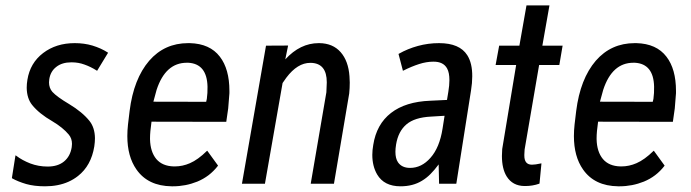

<svg xmlns="http://www.w3.org/2000/svg" viewBox="-20 -668 2512 698"><path d="M231.4 -289.6Q279.3 -260.7 305.2 -228.5Q324.7 -204.1 325.2 -165.5Q325.2 -151.9 322.8 -135.7Q311.5 -65.9 263.7 -28.3Q247.6 -15.6 229 -7.3Q210.4 1 189.2 5.1Q168 9.3 143.6 9.3Q104.5 9.3 75.2 1Q45.4 -7.8 24.4 -19.5L23.4 -20.5V-22L35.6 -99.1L36.6 -103.5L40 -101.1Q60.5 -85.4 90.3 -73.7Q120.1 -62.5 153.3 -62.5Q190.4 -62.5 212.9 -81.1Q235.4 -99.6 240.7 -132.8Q241.7 -139.2 241.7 -145Q241.7 -164.6 230 -178.7Q209 -204.1 170.4 -227.1Q122.1 -254.9 96.7 -286.6Q77.6 -310.5 77.1 -349.1Q77.1 -362.8 79.6 -377.9Q89.4 -439 136.7 -475.1Q184.1 -511.2 251.5 -511.2H252Q286.1 -511.2 315.9 -502.4Q347.7 -492.7 371.1 -477.5L373 -476.1L371.6 -474.1L334.5 -413.1L333 -410.6L330.6 -412.1Q309.6 -425.3 287.6 -433.1Q265.6 -441.4 240.7 -441.4Q240.2 -441.4 239.7 -441.4H239.3Q205.6 -441.4 184.6 -424.8Q163.6 -408.7 159.2 -380.4Q158.2 -374 158.2 -368.7Q158.2 -348.1 170.4 -334Q187 -315.9 231.4 -289.6Z M729.5 -297.9 731.9 -308.6Q734.9 -329.6 734.4 -353Q732.4 -436 664.6 -439.9Q661.6 -439.9 659.2 -439.9Q581.5 -439.9 549.3 -341.3L537.6 -298.3ZM697.3 -7.8Q654.8 9.3 608.9 9.3Q606.4 9.3 604 9.3Q518.1 8.3 476.1 -51.8Q442.9 -99.1 442.9 -173.3Q442.9 -193.4 445.3 -215.3L451.2 -264.6Q465.8 -381.3 522.5 -447.3Q578.1 -511.2 664.1 -511.2Q667 -511.2 669.9 -511.2Q743.2 -509.3 779.3 -461.9Q814 -417 814 -337.4Q814 -333.5 814 -329.6V-329.1L809.6 -273.9L802.7 -226.1V-225.1H801.3L530.8 -225.6Q525.4 -188 525.4 -165.5Q525.4 -163.6 525.4 -162.1Q526.4 -116.2 548.3 -89.8Q570.3 -64 611.8 -63Q613.8 -63 615.7 -63Q643.6 -63 670.4 -74.7Q699.7 -87.4 731.9 -119.1L733.4 -120.1L734.4 -118.7L772 -66.9L772.5 -65.9L772 -64.9Q756.8 -45.4 738.3 -31.2Q719.7 -17.1 697.3 -7.8Z M1166.5 -332.5 1168 -368.7Q1168 -438 1110.4 -439.5Q1109.4 -439.5 1107.9 -439.5Q1061.5 -439.5 1021 -385.7L1007.3 -366.2L943.4 -1.5V0H941.9H861.3H859.4L859.9 -2L946.8 -500.5L947.3 -502H948.7L1024.9 -502.4H1027.3L1026.9 -500L1017.1 -452.1Q1071.3 -511.2 1138.7 -511.2Q1139.6 -511.2 1140.6 -511.2Q1189.9 -510.7 1218.3 -478.5Q1246.6 -446.3 1250.5 -390.6Q1251 -378.9 1251.5 -367.7Q1251.5 -347.7 1249.5 -328.1L1194.3 -1.5V0H1192.9H1111.8H1109.9V-2Z M1588.9 -200.7 1596.2 -247.1 1546.9 -244.1Q1487.3 -241.2 1457.5 -215.8Q1427.7 -190.4 1419.9 -142.6Q1417.5 -127.9 1417.5 -116.2Q1417.5 -91.8 1426.8 -78.1Q1440.9 -57.6 1470.7 -57.6Q1512.7 -57.6 1544.9 -94.2Q1578.1 -131.3 1588.9 -200.7ZM1576.2 -511.2Q1650.9 -511.2 1678.7 -467.3Q1697.3 -438 1696.8 -390.1Q1696.8 -366.7 1692.4 -339.4L1639.2 -2L1638.7 0H1637.2H1577.6H1576.2V-1.5L1574.7 -70.3Q1559.6 -49.8 1544.9 -35.2Q1530.3 -20.5 1513.7 -10.7Q1481 9.3 1436 9.3Q1376.5 9.3 1351.1 -33.7Q1333.5 -64 1333.5 -105Q1333.5 -122.1 1336.9 -141.1Q1348.6 -216.3 1401.4 -257.3Q1454.1 -298.3 1543.9 -301.8L1605 -304.7L1609.9 -334.5Q1613.8 -357.9 1613.8 -376.5Q1613.8 -403.8 1605.5 -418.9Q1591.8 -444.3 1555.2 -443.8Q1530.3 -443.8 1503.4 -435.1Q1476.1 -426.3 1446.8 -411.6L1444.8 -410.6L1444.3 -412.6L1429.2 -470.2L1428.7 -471.7L1430.2 -472.7Q1461.9 -490.7 1499.3 -501Q1536.6 -511.2 1576.2 -511.2Z M1939.9 -431.6 1887.2 -124.5 1886.2 -106.4Q1886.2 -104.5 1886.2 -102.1Q1886.2 -69.8 1913.1 -69.3Q1913.6 -69.3 1914.1 -69.3Q1925.8 -69.3 1945.8 -73.7L1948.2 -74.2V-71.8L1941.4 -1.5L1940.9 -0.5L1939.9 0Q1916 8.3 1889.6 8.3Q1888.2 8.3 1886.7 8.3Q1843.3 7.8 1821.8 -26.9Q1804.7 -54.7 1804.7 -101.1Q1804.7 -112.8 1805.7 -125.5V-126L1856.4 -431.6H1784.2H1781.7L1782.2 -434.1L1794.4 -500.5V-502H1795.9H1868.2L1894 -648.4H1977.5L1951.7 -502H2023.4H2025.4L2024.9 -499.5L2013.7 -433.6L2013.2 -431.6H2011.7Z M2353 -297.9 2355.5 -308.6Q2358.4 -329.6 2357.9 -353Q2356 -436 2288.1 -439.9Q2285.2 -439.9 2282.7 -439.9Q2205.1 -439.9 2172.9 -341.3L2161.1 -298.3ZM2320.8 -7.8Q2278.3 9.3 2232.4 9.3Q2230 9.3 2227.5 9.3Q2141.6 8.3 2099.6 -51.8Q2066.4 -99.1 2066.4 -173.3Q2066.4 -193.4 2068.8 -215.3L2074.7 -264.6Q2089.4 -381.3 2146 -447.3Q2201.7 -511.2 2287.6 -511.2Q2290.5 -511.2 2293.5 -511.2Q2366.7 -509.3 2402.8 -461.9Q2437.5 -417 2437.5 -337.4Q2437.5 -333.5 2437.5 -329.6V-329.1L2433.1 -273.9L2426.3 -226.1V-225.1H2424.8L2154.3 -225.6Q2148.9 -188 2148.9 -165.5Q2148.9 -163.6 2148.9 -162.1Q2149.9 -116.2 2171.9 -89.8Q2193.8 -64 2235.4 -63Q2237.3 -63 2239.3 -63Q2267.1 -63 2293.9 -74.7Q2323.2 -87.4 2355.5 -119.1L2356.9 -120.1L2357.9 -118.7L2395.5 -66.9L2396 -65.9L2395.5 -64.9Q2380.4 -45.4 2361.8 -31.2Q2343.3 -17.1 2320.8 -7.8Z"/></svg>

Font: MAUL Condensed Italic
Style: Condenced Regular Italic
Weight: 400
Italic angle: -12°
Designer: MAUL
Version: Version 1.0; 2020; ttfautohint (v1.8.3)